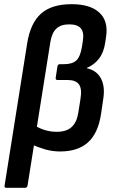

<svg xmlns="http://www.w3.org/2000/svg" viewBox="-20 -714 552 919"><path d="M10.8 185Q-0.4 185 2 173.9L110.1 -506.5Q125.5 -603.4 176.3 -648.7Q227 -694 322.9 -694Q411.5 -694 455.1 -654.1Q498.8 -614.2 488 -539.8L484.1 -512.9Q477.1 -463.4 454 -433.5Q431 -403.7 396.2 -389.2V-387.2Q442.8 -376.9 463.2 -338.5Q483.6 -300.1 474.3 -240.8L463.5 -167.5Q449.5 -76.2 401.3 -32.6Q353 11 267.5 11Q229.5 11 193.5 0.3Q157.5 -10.4 130.7 -23.8L146.7 -113.5Q168.2 -99.4 195.6 -91.2Q223 -83.1 251.7 -83.1Q297.5 -83.1 322.6 -105.6Q347.7 -128.1 355 -176L365.5 -242.7Q373.1 -288.4 358.1 -309.8Q343.1 -331.1 303.3 -331.1H255.4Q245.2 -331.1 246.6 -341.9L255 -396.5Q257.4 -406.6 265.9 -406.6H283.7Q326.6 -406.6 345.7 -425Q364.8 -443.4 372.4 -490.8L376.4 -517.1Q383.3 -558.3 367.3 -577.9Q351.2 -597.4 311.5 -597.4Q271.1 -597.4 249.5 -576.8Q228 -556.2 221 -512.6L111.9 173.9Q109.9 185 99.8 185Z"/></svg>

Font: Sofia Sans Semi Condensed
Style: Italic
Weight: 400
Italic angle: -9°
Designer: Botio Nikoltchev, Ani Petrova
Foundry: lettersoup
Version: Version 4.101